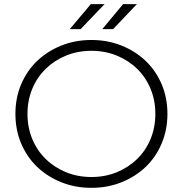

<svg xmlns="http://www.w3.org/2000/svg" viewBox="-20 -897 878 922"><path d="M419 5Q341 5 274 -22Q207 -49 158 -96Q109 -143 81.5 -208.5Q54 -274 54 -350Q54 -427 81.5 -492Q109 -557 158 -604Q207 -651 274 -678Q341 -705 419 -705Q497 -705 564 -678Q631 -651 680 -604Q729 -557 756.5 -492Q784 -427 784 -350Q784 -274 756.5 -208.5Q729 -143 680 -96Q631 -49 564 -22Q497 5 419 5ZM419 -47Q485 -47 541 -70Q597 -93 638.5 -133.5Q680 -174 703 -229.5Q726 -285 726 -350Q726 -415 703 -470.5Q680 -526 638.5 -566.5Q597 -607 541 -630Q485 -653 419 -653Q353 -653 297 -630Q241 -607 199.5 -566.5Q158 -526 135 -470.5Q112 -415 112 -350Q112 -285 135 -229.5Q158 -174 199.5 -133.5Q241 -93 297 -70Q353 -47 419 -47ZM471 -757 571 -877H637L523 -757ZM315 -757 416 -877H482L367 -757Z"/></svg>

Font: Montserrat-Alt1 Light
Style: Regular
Weight: 300
Designer: Differentunic
Foundry: Differentunic
Version: Version 7.222